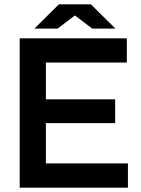

<svg xmlns="http://www.w3.org/2000/svg" viewBox="-20 -867 653 887"><path d="M71 0V-690H192V0ZM127 0V-112H571V0ZM127 -298V-408H512V-298ZM127 -578V-690H566V-578ZM406 -735 258 -847H400L513 -735ZM139 -735 252 -847H394L246 -735Z"/></svg>

Font: Radio Canada Big Medium
Style: Regular
Weight: 500
Designer: Étienne Aubert Bonn
Foundry: Coppers and Brasses
Version: Version 1.001